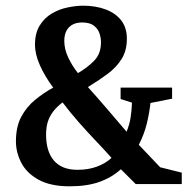

<svg xmlns="http://www.w3.org/2000/svg" viewBox="-20 -647 659 675"><path d="M225 8Q158 8 116 -15Q74 -38 55 -74.5Q36 -111 36 -150Q36 -201 54.5 -236Q73 -271 103.5 -296Q134 -321 167 -339Q138 -378 120.5 -417Q103 -456 103 -490Q103 -531 120 -558Q137 -585 163 -600Q189 -615 218.5 -621Q248 -627 272 -627Q316 -627 351 -614Q386 -601 406 -575.5Q426 -550 426 -511Q426 -469 407.5 -439.5Q389 -410 358 -387Q327 -364 289 -341Q317 -310 351 -270.5Q385 -231 425 -184Q435 -208 439 -233Q443 -258 444 -286L404 -299V-339H585V-300L509 -285Q505 -249 496 -212Q487 -175 468 -138L543 -59L619 -40V0H457L405 -52Q373 -23 329.5 -7.5Q286 8 225 8ZM252 -50Q291 -50 321.5 -61.5Q352 -73 372 -92Q349 -118 319 -149.5Q289 -181 258 -216Q227 -251 200 -287Q180 -272 167 -255Q154 -238 148 -218.5Q142 -199 142 -174Q142 -114 170 -82Q198 -50 252 -50ZM254 -390Q287 -409 311 -433.5Q335 -458 335 -498Q335 -513 330 -529Q325 -545 310.5 -556.5Q296 -568 269 -568Q239 -568 222.5 -551Q206 -534 206 -503Q206 -474 220 -444.5Q234 -415 254 -390Z"/></svg>

Font: Manuale SemiBold
Style: Regular
Weight: 600
Version: Version 1.002